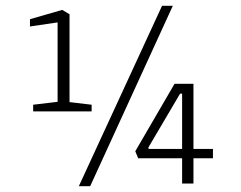

<svg xmlns="http://www.w3.org/2000/svg" viewBox="-20 -631 827 660"><path d="M295 -271V-248H94V-271L178 -281V-554L83 -540V-565L194 -597L219 -582V-280ZM712 -87H645V0H606V-87H455L445 -111L580 -343H645V-119H712ZM606 -119V-309H599L490 -124L491 -119ZM537 -611H574L290 9H251Z"/></svg>

Font: Grenze ExtraLight
Style: Regular
Weight: 275
Designer: Renata Polastri
Foundry: Omnibus-Type
Version: Version 1.002; ttfautohint (v1.8)